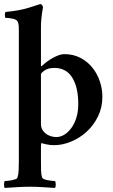

<svg xmlns="http://www.w3.org/2000/svg" viewBox="-25 -708 559 947"><path d="M242 -373Q213 -373 195 -360.5Q177 -348 177 -341V-97Q177 -80 184 -68Q191 -56 202 -48Q213 -40 226.5 -36Q240 -32 253 -32Q273 -32 292 -43.5Q311 -55 326.5 -76Q342 -97 351.5 -127Q361 -157 361 -195Q361 -277 331.5 -325Q302 -373 242 -373ZM292 -441Q337 -441 372 -422.5Q407 -404 431 -374Q455 -344 467.5 -306.5Q480 -269 480 -231Q480 -178 458.5 -134Q437 -90 402.5 -58.5Q368 -27 325.5 -9.5Q283 8 242 8Q222 8 204 4Q186 0 180 -2Q177 -2 177 13V83Q177 111 177.5 132.5Q178 154 183 168Q185 173 193 176Q201 179 211.5 181Q222 183 232 184Q242 185 246 185Q250 190 250 202.5Q250 215 246 219Q217 217 184.5 215Q152 213 122 213Q91 213 59.5 215Q28 217 -2 219Q-5 215 -5 202.5Q-5 190 -2 185Q3 185 13 184Q23 183 33 181Q43 179 51.5 176Q60 173 61 168Q66 154 67 132.5Q68 111 68 83V-553Q68 -565 67.5 -578Q67 -591 62 -602Q57 -612 36.5 -616Q16 -620 2 -620Q1 -620 0 -624.5Q-1 -629 -1 -634Q-1 -639 0 -643.5Q1 -648 2 -649Q68 -655 114 -669Q160 -683 174 -688Q179 -688 183 -682.5Q187 -677 187 -672Q184 -657 182 -641Q180 -627 178.5 -610Q177 -593 177 -576V-387Q177 -383 178 -382Q179 -380 181 -382Q191 -392 205 -402.5Q219 -413 234 -421.5Q249 -430 264 -435.5Q279 -441 292 -441Z"/></svg>

Font: Vermiglione SemiBold
Style: Regular
Weight: 600
Version: Version 1.000